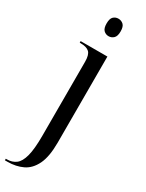

<svg xmlns="http://www.w3.org/2000/svg" viewBox="-263 -781 802 1056"><g transform="rotate(30 137.5 -253.5)"><path d="M143 -636Q125 -636 112 -648.5Q99 -661 99 -692Q99 -723 112 -735Q125 -747 143 -747Q161 -747 174.5 -735Q188 -723 188 -692Q188 -661 174.5 -648.5Q161 -636 143 -636ZM-9 240V230H-2Q31 230 54.5 212.5Q78 195 90 149.5Q102 104 102 21V-450Q102 -494 85 -510Q68 -526 29 -526H24V-536H194V10Q194 100 169.5 150Q145 200 103 220Q61 240 7 240Z"/></g></svg>

Font: Noto Serif Display SemiCondensed
Style: Regular
Weight: 400
Width: 4
Designer: Monotype Design Team
Foundry: Monotype Imaging Inc.
Version: Version 2.009